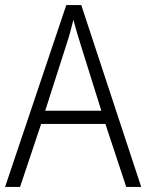

<svg xmlns="http://www.w3.org/2000/svg" viewBox="-20 -736 577 756"><path d="M477 0 395 -248H142L59 0H0L241 -716H300L536 0ZM297 -562Q291 -581 283 -608Q275 -635 269 -658Q263 -633 256 -608Q249 -583 242 -562L158 -300H379Z"/></svg>

Font: Noto Sans Kannada SemiCondensed Light
Style: Regular
Weight: 300
Width: 4
Designer: Jelle Bosma - Monotype Design Team
Foundry: Monotype Imaging Inc.
Version: Version 2.005; ttfautohint (v1.8.4.7-5d5b)